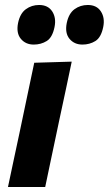

<svg xmlns="http://www.w3.org/2000/svg" viewBox="-20 -751 437 771"><path d="M12 0Q23.5 -53.5 34 -103.8Q44.5 -154 58 -216L68.5 -266Q84 -341 95.2 -393.2Q106.5 -445.5 117.5 -499L268 -503.5Q256.5 -448.5 245.2 -395.2Q234 -342 217.5 -266L207 -216Q194 -154 183.2 -103.5Q172.5 -53 161.5 0ZM311 -572Q278.5 -572 259.2 -595Q240 -618 248 -658.5Q256 -697 279.2 -714Q302.5 -731 332.5 -731Q368.5 -731 385.2 -705Q402 -679 394.5 -642.5Q386 -600.5 363 -586.2Q340 -572 311 -572ZM115.5 -572Q83 -572 63.8 -595Q44.5 -618 52.5 -658.5Q60.5 -697 83.8 -714Q107 -731 137 -731Q173 -731 189.8 -705Q206.5 -679 199 -642.5Q190.5 -600.5 167.5 -586.2Q144.5 -572 115.5 -572Z"/></svg>

Font: Commissioner
Style: Bold Italic
Weight: 700
Italic angle: -12°
Designer: Kostas Bartsokas
Foundry: Kostas Bartsokas
Version: Version 1.000; ttfautohint (v1.8.3)